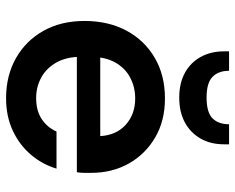

<svg xmlns="http://www.w3.org/2000/svg" viewBox="-91 -671 774 632"><g transform="rotate(90 296.0 -355.0)"><path d="M303 12Q229 12 171.5 -20.5Q114 -53 81.5 -111Q49 -169 49 -246Q49 -325 81 -384.5Q113 -444 170.5 -477.5Q228 -511 304 -511Q378 -511 433 -478.5Q488 -446 518.5 -391.5Q549 -337 549 -268Q549 -258 549 -246Q549 -234 547 -221H136V-298H428Q425 -351 390.5 -382Q356 -413 304 -413Q267 -413 235.5 -396.5Q204 -380 185.5 -347Q167 -314 167 -264V-235Q167 -188 185 -155Q203 -122 234 -104.5Q265 -87 303 -87Q344 -87 371.5 -105Q399 -123 413 -154H535Q521 -107 489 -69.5Q457 -32 410 -10Q363 12 303 12ZM301 -558Q254 -558 220 -576.5Q186 -595 167.5 -628.5Q149 -662 149 -706V-722H213Q213 -687 233 -667.5Q253 -648 301 -648Q350 -648 369.5 -667.5Q389 -687 389 -722H455V-705Q455 -661 436 -628Q417 -595 383 -576.5Q349 -558 301 -558Z"/></g></svg>

Font: DM Sans 20pt SemiBold
Style: Regular
Weight: 600
Version: Version 4.004;gftools[0.9.30]